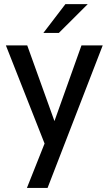

<svg xmlns="http://www.w3.org/2000/svg" viewBox="-20 -710 532 940"><path d="M192.4 -548.8 300.3 -689.9H409.7L268.1 -548.8ZM111.8 210 198.2 -7.3 8.8 -487.8H113.3L246.6 -117.2L378.9 -487.8H482.9L212.9 210Z"/></svg>

Font: HK Grotesk Medium
Style: Regular
Weight: 500
Designer: Alfredo Marco Pradil and Stefan Peev
Foundry: Hanken Design Co.
Version: Version 1.045;PS 001.045;hotconv 1.0.88;makeotf.lib2.5.64775